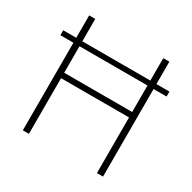

<svg xmlns="http://www.w3.org/2000/svg" viewBox="-155 -854 1011 1010"><g transform="rotate(30 350.5 -349.0)"><path d="M557 -338H144V0H107V-532H28V-562H107V-698H144V-562H557V-698H594V-562H673V-532H594V0H557ZM557 -371V-532H144V-371Z"/></g></svg>

Font: IBM Plex Sans ExtLt
Style: Regular
Weight: 200
Designer: Mike Abbink, Paul van der Laan, Pieter van Rosmalen
Foundry: Bold Monday
Version: Version 3.005